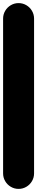

<svg xmlns="http://www.w3.org/2000/svg" viewBox="-20 -1220 240 1240"><path d="M0 -100H200V-1100H0ZM100 -200Q73 -200 50 -186.5Q27 -173 13.5 -150Q0 -127 0 -100Q0 -73 13.5 -50Q27 -27 50 -13.5Q73 0 100 0Q127 0 150 -13.5Q173 -27 186.5 -50Q200 -73 200 -100Q200 -127 186.5 -150Q173 -173 150 -186.5Q127 -200 100 -200ZM100 -1200Q73 -1200 50 -1186.5Q27 -1173 13.5 -1150Q0 -1127 0 -1100Q0 -1073 13.5 -1050Q27 -1027 50 -1013.5Q73 -1000 100 -1000Q127 -1000 150 -1013.5Q173 -1027 186.5 -1050Q200 -1073 200 -1100Q200 -1127 186.5 -1150Q173 -1173 150 -1186.5Q127 -1200 100 -1200Z"/></svg>

Font: Wavefont ExtraBold
Style: Regular
Weight: 800
Monospace: yes
Version: Version 3.005;gftools[0.9.33]